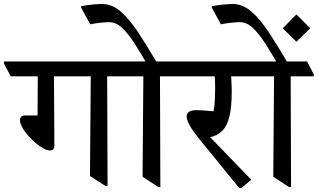

<svg xmlns="http://www.w3.org/2000/svg" viewBox="-48 -931 1607 971"><path d="M611 -545H494L496 10H486L407 -41L411 -545H225L227 -195Q227 -170 204 -170Q188 -170 162.5 -186Q137 -202 112 -226.5Q87 -251 70 -277.5Q53 -304 53 -324Q53 -333 59 -340Q65 -347 78 -347H142L143 -545H6L-28 -610V-620H577L611 -555Z M878 -545H761L763 15H753L673 -37L677 -545H589L555 -610V-620H688Q645 -694 615 -737Q582 -782 557 -800.5Q532 -819 504 -819Q488 -819 459.5 -816Q431 -813 408 -808L362 -893L363 -900Q402 -907 430 -909Q458 -911 467 -911Q518 -911 562 -873Q606 -835 651 -767Q693 -703 742 -620H844L878 -555Z M1172 20H1162L964 -223Q927 -268 911.5 -296.5Q896 -325 896 -342Q896 -374 947 -374Q962 -374 988 -372Q1014 -370 1032 -368Q1037 -393 1038.5 -425.5Q1040 -458 1040 -482Q1040 -503 1039.5 -518Q1039 -533 1038 -545H856L822 -610V-620H1238L1272 -555V-545H1121Q1122 -526 1123 -503Q1124 -480 1124 -471Q1124 -389 1112 -341Q1100 -293 1075.5 -269Q1051 -245 1015 -237L1223 -22Z M1539 -545H1422L1424 15H1414L1334 -37L1338 -545H1250L1216 -610V-620H1349Q1306 -694 1276 -737Q1243 -782 1218 -800.5Q1193 -819 1165 -819Q1149 -819 1120.5 -816Q1092 -813 1069 -808L1023 -893L1024 -900Q1063 -907 1091 -909Q1119 -911 1128 -911Q1179 -911 1223 -873Q1267 -835 1312 -767Q1354 -703 1403 -620H1505L1539 -555Z M1451 -858 1521 -788 1451 -720 1382 -788Z"/></svg>

Font: Tiro Devanagari Marathi
Style: Regular
Weight: 400
Designer: Devanagari: John Hudson & Fiona Ross. Latin: John Hudson.
Foundry: Tiro Typeworks Ltd.
Version: Version 1.52